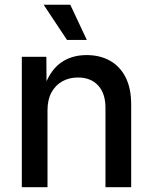

<svg xmlns="http://www.w3.org/2000/svg" viewBox="-20 -779 637 799"><path d="M177.7 -320.3V0H70.8V-542.5H172.9L173.8 -409.7H161.6Q185.5 -482.4 230.7 -516.1Q275.9 -549.8 340.3 -549.8Q396 -549.8 437.7 -526.4Q479.5 -502.9 502.7 -457.3Q525.9 -411.6 525.9 -344.2V0H418.9V-330.6Q418.9 -390.1 388.4 -423.3Q357.9 -456.5 304.2 -456.5Q268.1 -456.5 239.5 -440.7Q210.9 -424.8 194.3 -394.5Q177.7 -364.3 177.7 -320.3ZM258.8 -612.8 161.6 -759.3H272.5L341.3 -612.8Z"/></svg>

Font: Inter 16pt Medium
Style: Regular
Weight: 500
Version: Version 4.001;git-66647c0bb